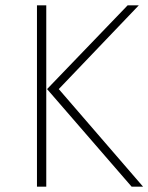

<svg xmlns="http://www.w3.org/2000/svg" viewBox="-20 -702 558 722"><path d="M154 0H119V-682H154ZM201 -367 518 0H475L157 -367L460 -682H502Z"/></svg>

Font: FiraGO UltraLight
Style: Regular
Weight: 200
Designer: bBox Type
Foundry: bBox Type GmbH
Version: Version 1.001